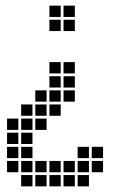

<svg xmlns="http://www.w3.org/2000/svg" viewBox="-20 -515 440 680"><path d="M245 -455V-495H205V-455ZM245 -405V-445H205V-405ZM245 -255V-295H205V-255ZM345 45V5H305V45ZM295 45V5H255V45ZM295 95V55H255V95ZM345 95V55H305V95ZM295 145V105H255V145ZM245 145V105H205V145ZM195 145V105H155V145ZM145 145V105H105V145ZM95 145V105H55V145ZM245 95V55H205V95ZM195 95V55H155V95ZM145 95V55H105V95ZM95 95V55H55V95ZM45 95V55H5V95ZM95 45V5H55V45ZM95 -5V-45H55V-5ZM95 -55V-95H55V-55ZM95 -105V-145H55V-105ZM45 45V5H5V45ZM45 -5V-45H5V-5ZM45 -55V-95H5V-55ZM145 -55V-95H105V-55ZM145 -105V-145H105V-105ZM145 -155V-195H105V-155ZM195 -105V-145H155V-105ZM195 -155V-195H155V-155ZM195 -205V-245H155V-205ZM245 -155V-195H205V-155ZM245 -205V-245H205V-205ZM195 -255V-295H155V-255ZM195 -405V-445H155V-405ZM195 -455V-495H155V-455Z"/></svg>

Font: Nose Transport 13 Square
Style: Regular
Weight: 400
Designer: Nico Rohrbach
Foundry: Nose
Version: Version 1.400;Glyphs 3.2.3 (3260)